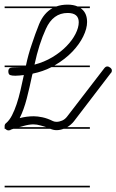

<svg xmlns="http://www.w3.org/2000/svg" viewBox="-20 -570 503 829"><path d="M368 -14H255Q239 -8 224 -8Q211 -8 197 -14H38L26 -10L24 -8Q20 -7 16 -7Q10 -7 5 -12L3 -14H0V-21Q0 -23 0 -26Q0 -34 7 -39Q21 -51 32 -72.5Q43 -94 52 -121Q61 -148 68.5 -180.5Q76 -213 83 -246Q74 -245 64.5 -244Q55 -243 46 -243Q31 -243 23.5 -246Q16 -249 16 -262Q16 -279 35 -279Q54 -279 69 -280H0V-287H92Q102 -335 117 -378Q132 -424 149 -466Q169 -514 207 -535H0V-542H223Q245 -550 272 -550Q297 -550 315 -542H368V-535H328L333 -531Q356 -512 356 -475Q356 -447 339.5 -413Q323 -379 292.5 -347Q262 -315 218 -289L215 -287H368V-280H202Q165 -261 121 -252L119 -246Q108 -193 95.5 -144.5Q83 -96 65 -60Q95 -68 126 -68Q142 -68 163.5 -63.5Q185 -59 209 -47Q216 -44 224 -44Q236 -44 248.5 -49.5Q261 -55 270 -67L430 -275Q436 -283 443 -283Q450 -283 456.5 -277.5Q463 -272 463 -266Q463 -258 458 -254L299 -46Q287 -31 270 -21H368ZM272 -514Q209 -514 178 -445Q148 -380 129 -291Q171 -302 206 -323Q241 -344 266.5 -370Q292 -396 306 -423.5Q320 -451 320 -474Q320 -514 272 -514ZM368 239H0V232H368ZM156 -28Q139 -33 124 -33Q106 -33 81 -26Q72 -24 62 -21H180Q168 -25 156 -28Z"/></svg>

Font: Gruenewald VA 1. Klasse
Style: Regular
Weight: 400
Designer: Peter Wiegel
Foundry: Peter Wiegel, nach dem Schriftentwurf von Dr. H. Gr¸newald
Version: Version 0.007